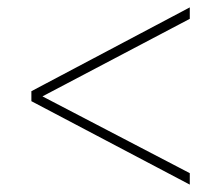

<svg xmlns="http://www.w3.org/2000/svg" viewBox="-20 -618 599 520"><path d="M494 -118 65 -344V-371L494 -598V-567L95 -357L494 -149Z"/></svg>

Font: Noto Serif Tibetan Thin
Style: Regular
Weight: 250
Version: Version 2.103